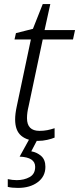

<svg xmlns="http://www.w3.org/2000/svg" viewBox="-20 -679 387 939"><path d="M166 10Q189 10 211 5Q233 0 247 -6V-52Q229 -46 211.5 -42.5Q194 -39 173 -39Q112 -39 112 -101Q112 -128 120 -160L189 -486H337L347 -532H198L226 -659H189L141 -538L58 -517L51 -486H131L62 -159Q54 -122 54 -95Q54 -40 84 -15Q114 10 166 10ZM68 240Q127 240 164.5 212Q202 184 202 137Q202 102 181.5 84Q161 66 133 61L165 0H124L76 87Q152 90 152 137Q152 172 125 187Q98 202 62 202Q41 202 18 197V235Q38 240 68 240Z"/></svg>

Font: Noto Sans UI Light
Style: Italic
Weight: 300
Italic angle: -12°
Designer: Monotype Design Team
Foundry: Monotype Imaging Inc.
Version: Version 1.901